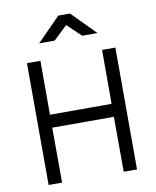

<svg xmlns="http://www.w3.org/2000/svg" viewBox="-99 -1004 880 1080"><g transform="rotate(-10 341.5 -464.5)"><path d="M518 -314H166L167 0H90L89 -696H166V-388H518V-696H594L595 0H519ZM309 -929H376L509 -794H422L343 -869L265 -794H176Z"/></g></svg>

Font: Panefresco 400wt
Style: Regular
Weight: 400
Foundry: Campivisivi & Chank Co
Version: Version 1.002